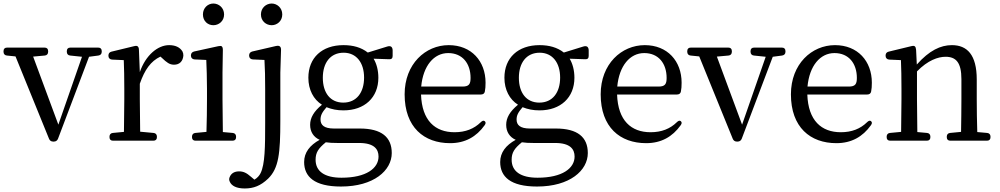

<svg xmlns="http://www.w3.org/2000/svg" viewBox="-29 -791 5671 1089"><path d="M224 -521H11C-2 -521 -9 -514 -9 -501V-497C-9 -485 -2 -477 10 -476L59 -471L249 -4C253 6 261 12 272 12H277C288 12 296 6 300 -4L476 -469L529 -476C541 -478 548 -485 548 -497V-501C548 -514 541 -521 528 -521H370C357 -521 350 -514 350 -501V-497C350 -485 357 -477 369 -476L436 -469L302 -84L159 -470L225 -476C237 -477 244 -485 244 -497V-501C244 -514 237 -521 224 -521Z M592 -16V-13C592 0 599 7 612 7H841C854 7 861 0 861 -13V-16C861 -28 854 -36 842 -37L766 -44C765 -100 764 -177 764 -228V-316C792 -396 826 -444 881 -470L890 -462C916 -437 933 -424 958 -424C989 -424 1008 -443 1011 -475C1011 -485 1010 -491 1006 -499C991 -524 964 -535 930 -535C866 -535 797 -478 764 -382L759 -508C759 -519 756 -524 752 -528C748 -531 742 -532 731 -529L603 -498C592 -495 586 -488 586 -476V-474C586 -462 594 -454 606 -453L673 -450C675 -402 676 -353 676 -287V-228C676 -177 675 -99 674 -43L611 -37C599 -36 592 -28 592 -16Z M1060 -16V-13C1060 0 1067 7 1080 7H1290C1303 7 1310 0 1310 -13V-16C1310 -28 1303 -36 1291 -37L1235 -42C1234 -98 1233 -176 1233 -228V-379L1235 -508C1235 -518 1233 -524 1229 -528C1225 -531 1219 -531 1209 -529L1072 -499C1061 -496 1054 -489 1054 -477V-475C1054 -463 1062 -455 1074 -454L1141 -451C1143 -402 1145 -351 1145 -287V-228C1145 -177 1144 -98 1142 -43L1079 -37C1067 -36 1060 -28 1060 -16ZM1122 -709C1122 -671 1150 -648 1181 -648C1212 -648 1242 -671 1242 -709C1242 -747 1212 -771 1181 -771C1150 -771 1122 -746 1122 -709Z M1359 278C1409 278 1449 263 1492 222C1552 163 1561 79 1561 -107V-379L1565 -508C1565 -518 1563 -524 1558 -528C1553 -532 1546 -532 1536 -530L1402 -499C1391 -496 1384 -489 1384 -477V-475C1384 -463 1392 -455 1404 -454L1471 -451C1474 -402 1475 -350 1475 -286V-95C1475 42 1474 140 1449 191C1442 205 1431 218 1414 228L1395 212C1369 189 1351 181 1327 181C1302 181 1282 191 1273 215C1270 224 1270 230 1274 239C1284 263 1312 278 1359 278ZM1451 -709C1451 -671 1481 -648 1512 -648C1542 -648 1572 -671 1572 -709C1572 -747 1542 -771 1512 -771C1481 -771 1451 -747 1451 -709Z M1905 267C2091 267 2193 176 2193 77C2193 -13 2135 -62 2012 -62H1865C1809 -62 1789 -82 1789 -113C1789 -137 1798 -154 1823 -183C1853 -171 1883 -165 1919 -165C2039 -165 2117 -238 2117 -350C2117 -392 2107 -430 2090 -458L2178 -455C2192 -454 2198 -461 2198 -474V-505C2198 -515 2195 -522 2190 -526C2184 -530 2177 -530 2167 -527L2057 -493C2020 -522 1974 -535 1919 -535C1797 -535 1720 -463 1720 -350C1720 -282 1749 -227 1797 -197C1751 -159 1730 -123 1730 -83C1730 -43 1750 -13 1784 2C1728 33 1696 74 1696 128C1696 211 1754 267 1905 267ZM1761 115C1761 75 1776 51 1819 16C1838 19 1859 20 1886 20H2008C2093 20 2118 55 2118 97C2118 163 2049 217 1908 217C1812 217 1761 181 1761 115ZM1802 -350C1802 -435 1845 -492 1920 -492C1992 -492 2036 -436 2036 -351C2036 -266 1993 -209 1918 -209C1844 -209 1802 -265 1802 -350Z M2524 21C2609 21 2673 -15 2720 -81C2727 -91 2727 -98 2720 -104C2714 -109 2706 -106 2697 -97C2660 -61 2612 -41 2549 -41C2439 -41 2364 -107 2359 -255H2699C2710 -255 2719 -260 2721 -272C2724 -286 2725 -303 2725 -322C2725 -444 2645 -535 2516 -535C2384 -535 2266 -428 2266 -256C2266 -69 2376 21 2524 21ZM2360 -300C2371 -418 2432 -490 2513 -490C2595 -490 2640 -430 2640 -349C2640 -314 2631 -300 2594 -300Z M3017 267C3203 267 3305 176 3305 77C3305 -13 3247 -62 3124 -62H2977C2921 -62 2901 -82 2901 -113C2901 -137 2910 -154 2935 -183C2965 -171 2995 -165 3031 -165C3151 -165 3229 -238 3229 -350C3229 -392 3219 -430 3202 -458L3290 -455C3304 -454 3310 -461 3310 -474V-505C3310 -515 3307 -522 3302 -526C3296 -530 3289 -530 3279 -527L3169 -493C3132 -522 3086 -535 3031 -535C2909 -535 2832 -463 2832 -350C2832 -282 2861 -227 2909 -197C2863 -159 2842 -123 2842 -83C2842 -43 2862 -13 2896 2C2840 33 2808 74 2808 128C2808 211 2866 267 3017 267ZM2873 115C2873 75 2888 51 2931 16C2950 19 2971 20 2998 20H3120C3205 20 3230 55 3230 97C3230 163 3161 217 3020 217C2924 217 2873 181 2873 115ZM2914 -350C2914 -435 2957 -492 3032 -492C3104 -492 3148 -436 3148 -351C3148 -266 3105 -209 3030 -209C2956 -209 2914 -265 2914 -350Z M3636 21C3721 21 3785 -15 3832 -81C3839 -91 3839 -98 3832 -104C3826 -109 3818 -106 3809 -97C3772 -61 3724 -41 3661 -41C3551 -41 3476 -107 3471 -255H3811C3822 -255 3831 -260 3833 -272C3836 -286 3837 -303 3837 -322C3837 -444 3757 -535 3628 -535C3496 -535 3378 -428 3378 -256C3378 -69 3488 21 3636 21ZM3472 -300C3483 -418 3544 -490 3625 -490C3707 -490 3752 -430 3752 -349C3752 -314 3743 -300 3706 -300Z M4102 -521H3889C3876 -521 3869 -514 3869 -501V-497C3869 -485 3876 -477 3888 -476L3937 -471L4127 -4C4131 6 4139 12 4150 12H4155C4166 12 4174 6 4178 -4L4354 -469L4407 -476C4419 -478 4426 -485 4426 -497V-501C4426 -514 4419 -521 4406 -521H4248C4235 -521 4228 -514 4228 -501V-497C4228 -485 4235 -477 4247 -476L4314 -469L4180 -84L4037 -470L4103 -476C4115 -477 4122 -485 4122 -497V-501C4122 -514 4115 -521 4102 -521Z M4715 21C4800 21 4864 -15 4911 -81C4918 -91 4918 -98 4911 -104C4905 -109 4897 -106 4888 -97C4851 -61 4803 -41 4740 -41C4630 -41 4555 -107 4550 -255H4890C4901 -255 4910 -260 4912 -272C4915 -286 4916 -303 4916 -322C4916 -444 4836 -535 4707 -535C4575 -535 4457 -428 4457 -256C4457 -69 4567 21 4715 21ZM4551 -300C4562 -418 4623 -490 4704 -490C4786 -490 4831 -430 4831 -349C4831 -314 4822 -300 4785 -300Z M5000 -16V-13C5000 0 5007 7 5020 7H5228C5241 7 5248 0 5248 -13V-16C5248 -28 5241 -36 5229 -37L5174 -42C5173 -98 5172 -176 5172 -228V-386C5233 -449 5292 -469 5334 -469C5393 -469 5424 -437 5424 -342V-228C5424 -175 5423 -98 5422 -43L5360 -37C5348 -36 5341 -28 5341 -16V-13C5341 0 5348 7 5361 7H5569C5582 7 5589 0 5589 -13V-16C5589 -28 5582 -36 5570 -37L5514 -42C5512 -97 5511 -175 5511 -228V-340C5511 -481 5456 -535 5370 -535C5306 -535 5242 -505 5171 -425L5167 -508C5166 -519 5164 -524 5160 -528C5156 -531 5150 -532 5139 -529L5011 -498C5000 -495 4994 -488 4994 -476V-474C4994 -462 5002 -454 5014 -453L5081 -450C5083 -402 5084 -353 5084 -287V-228C5084 -177 5083 -98 5082 -43L5019 -37C5007 -36 5000 -28 5000 -16Z"/></svg>

Font: 寒蝉锦书宋 Text
Style: Regular
Weight: 400
Designer: 寒蝉锦书宋{Warren} 思源宋体{Ryoko NISHIZUKA 西塚涼子 (kana & ideographs); Frank Grießhammer (Latin, Greek & Cyrillic); Wenlong ZHANG 
Foundry: Adobe & ChillType
Version: Version 2.000;Glyphs 3.1.1 (3135)